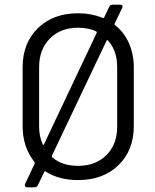

<svg xmlns="http://www.w3.org/2000/svg" viewBox="-20 -765 667 824"><path d="M503.9 -730 472.2 -664.1Q470.7 -659.7 474.1 -657.2Q512.7 -626.5 533.4 -579.6Q554.2 -532.7 554.2 -476.1V-224.1Q554.2 -120.1 488.5 -56.2Q422.9 7.8 314.9 7.8Q233.4 7.8 175.8 -28.8Q174.8 -32.2 170.9 -28.8Q170.4 -27.8 169.9 -26.9L143.1 28.8Q138.7 39.1 127 39.1H98.1Q91.3 39.1 88.1 34.7Q85 30.3 87.9 23.9L128.9 -63Q130.4 -67.4 127.9 -69.8Q77.1 -133.8 77.1 -224.1V-476.1Q77.1 -580.1 142.6 -644Q208 -708 314.9 -708Q372.1 -708 420.9 -688Q425.8 -686.5 426.8 -689.9L448.2 -734.9Q452.6 -745.1 463.9 -745.1H494.1Q510.7 -745.1 503.9 -730ZM147.9 -477.1V-221.2Q147.9 -180.2 163.1 -146Q164.1 -143.1 166 -143.1Q168 -143.1 168.9 -146L395 -624Q396.5 -628.4 393.1 -629.9Q361.3 -646 314.9 -646Q239.7 -646 193.8 -599.4Q147.9 -552.7 147.9 -477.1ZM482.9 -221.2V-477.1Q482.9 -547.4 443.8 -590.8Q442.9 -592.8 440.4 -592.5Q438 -592.3 437 -589.8L203.1 -97.2Q201.7 -92.3 204.1 -89.8Q246.6 -53.2 314.9 -53.2Q390.6 -53.2 436.8 -99.4Q482.9 -145.5 482.9 -221.2Z"/></svg>

Font: Barlow
Style: Regular
Weight: 400
Designer: Jeremy Tribby
Foundry: Jeremy Tribby
Version: Version 1.101